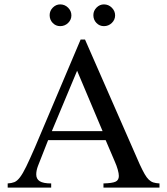

<svg xmlns="http://www.w3.org/2000/svg" viewBox="-20 -854 762 874"><path d="M706 0H451V-19Q491 -20 506 -27Q521 -34 521 -53Q521 -64 516 -82Q511 -100 502 -120L461 -216H199L153 -99Q145 -78 145 -60Q145 -39 161 -29Q177 -19 213 -19V0H15V-19Q33 -20 45.5 -25Q58 -30 71 -47Q84 -64 99.5 -96Q115 -128 139 -183L347 -674H367L616 -106Q629 -78 638.5 -61.5Q648 -45 657.5 -36Q667 -27 678 -23.5Q689 -20 706 -19ZM447 -257 331 -532 216 -257ZM254 -834Q275 -834 290 -819Q305 -804 305 -784Q305 -764 290 -749.5Q275 -735 254 -735Q234 -735 220 -749.5Q206 -764 206 -785Q206 -805 220.5 -819.5Q235 -834 254 -834ZM453 -834Q474 -834 489 -819Q504 -804 504 -784Q504 -764 489 -749.5Q474 -735 453 -735Q433 -735 419 -749.5Q405 -764 405 -785Q405 -805 419.5 -819.5Q434 -834 453 -834Z"/></svg>

Font: Klingon pIqaD Mandel
Style: Regular
Weight: 400
Width: 0
Designer: Mike Neff (qa'vaj)
Foundry: Mike Neff and Michael Everson
Version: Version 2.003